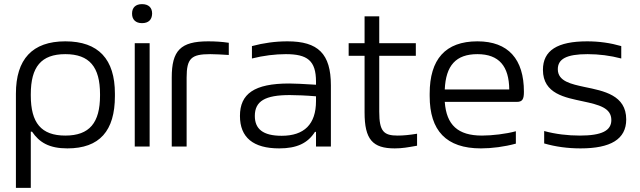

<svg xmlns="http://www.w3.org/2000/svg" viewBox="-20 -709 3099 929"><path d="M536 -244V-256C536 -422 457 -509 296 -509C136 -509 57 -422 57 -256V200H129V-72H135C170 -20 218 9 306 9C462 9 536 -76 536 -244ZM129 -247V-253C129 -385 179 -447 296 -447C413 -447 464 -385 464 -253V-247C464 -115 413 -53 296 -53C179 -53 129 -115 129 -247Z M632 -500V0H704V-500ZM619 -642C619 -615 636 -597 667 -597C699 -597 715 -614 716 -642V-644C716 -672 699 -689 667 -689C636 -689 619 -672 619 -644Z M997 -447C1019 -447 1058 -445 1087 -443V-502C1054 -507 1021 -509 987 -509C853 -509 811 -464 811 -334V0H883V-334C883 -427 906 -447 997 -447Z M1371 -509C1312 -509 1255 -501 1199 -486V-426C1254 -440 1312 -447 1363 -447C1467 -447 1509 -416 1509 -314V-299C1447 -303 1403 -305 1379 -305C1210 -305 1141 -255 1141 -148C1141 -44 1205 9 1331 9C1416 9 1469 -16 1504 -71H1509V0H1581V-296C1581 -449 1519 -509 1371 -509ZM1213 -148C1213 -220 1263 -249 1382 -249C1413 -249 1463 -247 1509 -243V-220C1509 -108 1452 -52 1343 -52C1251 -52 1213 -86 1213 -148Z M1904 -53C1837 -53 1815 -73 1815 -168V-439H1992V-500H1815V-630H1744V-500H1667V-439H1744V-165C1744 -34 1783 9 1890 9C1926 9 1953 4 1998 -4V-62C1962 -56 1932 -53 1904 -53Z M2515 -265C2515 -422 2440 -509 2290 -509C2135 -509 2059 -422 2059 -256V-244C2059 -77 2139 9 2307 9C2360 9 2421 1 2476 -14V-74C2429 -61 2361 -53 2312 -53C2196 -53 2140 -104 2132 -216H2480C2508 -216 2515 -229 2515 -265ZM2132 -276C2137 -392 2186 -447 2290 -447C2395 -447 2443 -388 2444 -276Z M2799 -219C2879 -202 2938 -187 2938 -128C2938 -77 2892 -53 2786 -53C2727 -53 2668 -60 2613 -75V-15C2668 1 2727 9 2789 9C2934 9 3010 -35 3010 -131C3010 -249 2901 -269 2809 -288C2745 -302 2679 -315 2679 -374C2679 -423 2720 -447 2823 -447C2878 -447 2933 -440 2986 -426V-486C2934 -501 2879 -509 2821 -509C2677 -509 2607 -465 2607 -371C2607 -254 2717 -237 2799 -219Z"/></svg>

Font: LT Wave Text Light
Style: Regular
Weight: 300
Designer: Daniel Lyons
Version: Version 2.5 (Glyphs App)